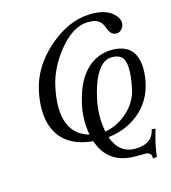

<svg xmlns="http://www.w3.org/2000/svg" viewBox="-122 -757 926 1039"><g transform="rotate(-15 341.0 -238.0)"><path d="M526.9 107.9Q617.2 107.9 637.2 40.5Q638.7 34.7 639.6 28.8L660.6 30.8Q644.5 86.9 639.2 112.8Q632.8 143.1 628.4 181.2L605 183.1Q609.4 161.6 591.3 151.4Q585 148.4 578.6 147.9H513.7Q364.3 147 317.9 9.8Q140.6 -7.8 102.1 -151.9Q82.5 -227.5 104 -329.1Q131.8 -460.4 245.6 -558.6Q354 -652.8 471.7 -658.7Q479 -659.2 484.9 -659.2Q567.4 -658.7 606.9 -621.1Q638.7 -590.3 633.3 -561Q627 -531.7 602.5 -522.9Q596.2 -521 590.8 -521Q561.5 -521 547.9 -554.7Q545.9 -560.1 543.9 -564.9Q527.8 -614.3 480.5 -619.1Q470.7 -620.1 456.5 -620.1Q369.1 -620.1 285.2 -512.7Q216.3 -424.3 195.8 -328.1Q152.8 -125.5 253.4 -54.7Q277.3 -38.6 307.6 -30.3Q292 -112.3 309.6 -195.8Q345.7 -364.7 449.7 -419.9Q492.2 -441.9 542 -441.9Q666.5 -441.9 680.2 -324.2Q685.1 -279.3 673.8 -225.1Q646 -94.2 529.8 -29.3Q471.7 2.4 403.3 9.8Q437 106.9 526.9 107.9ZM394.5 -23.9Q466.8 -36.1 526.4 -91.3Q578.6 -141.1 593.3 -208Q624 -352.1 584.5 -387.7Q565.9 -403.3 533.7 -403.8Q458.5 -403.8 415 -273.9Q404.8 -242.7 397 -207Q377.4 -114.7 394 -25.9Q394.5 -24.4 394.5 -23.9Z"/></g></svg>

Font: Linux Libertine Display Slanted O
Style: Slanted
Weight: 400
Designer: Philipp H. Poll
Foundry: Philipp H. Poll
Version: Version 5.0.9